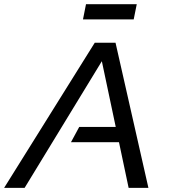

<svg xmlns="http://www.w3.org/2000/svg" viewBox="-77 -904 816 924"><path d="M41.5 0H-57.1L378.9 -698.2H479L637.2 0H542L495.6 -219.7H264.6L304.2 -293H480L413.1 -609.4ZM581.1 -883.8 566.4 -810.5H322.3L336.9 -883.8Z"/></svg>

Font: Sansation
Style: Italic
Weight: 400
Designer: Bernd Montag
Version: Version 1.301